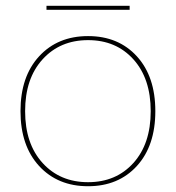

<svg xmlns="http://www.w3.org/2000/svg" viewBox="-20 -635 609 665"><path d="M429 -615V-601H141V-615ZM115.5 -440Q180 -510 285 -510Q390 -510 454 -440Q518 -370 518 -250Q518 -130 454 -60Q390 10 285 10Q180 10 115.5 -60Q51 -130 51 -250Q51 -370 115.5 -440ZM442 -429.5Q382 -496 285 -496Q188 -496 127.5 -429.5Q67 -363 67 -250Q67 -137 127.5 -70.5Q188 -4 285 -4Q382 -4 442 -70.5Q502 -137 502 -250Q502 -363 442 -429.5Z"/></svg>

Font: Elaine Sans Thin
Style: Regular
Weight: 250
Designer: Wei Huang
Foundry: Wei Huang
Version: Version 2.001;December 24, 2019;FontCreator 12.0.0.2547 64-b